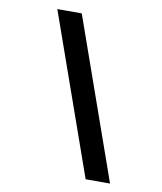

<svg xmlns="http://www.w3.org/2000/svg" viewBox="-86 -780 771 911"><g transform="rotate(10 300.0 -325.0)"><path d="M116.2 -710.9 388.7 61H506.3L233.9 -710.9Z"/></g></svg>

Font: Roboto Mono SemiBold
Style: Regular
Weight: 600
Monospace: yes
Designer: Google
Version: Version 3.000